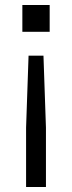

<svg xmlns="http://www.w3.org/2000/svg" viewBox="-20 -520 290 773"><path d="M155 -296H95L85 -6V233H165V-6ZM180 -392V-500H70V-392Z"/></svg>

Font: Kreadon
Style: Regular
Weight: 400
Designer: kohakuno
Foundry: StudioGnu
Version: Version 1.000;Glyphs 3.1.2 (3151)